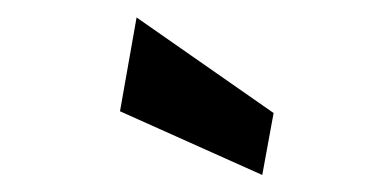

<svg xmlns="http://www.w3.org/2000/svg" viewBox="-20 -773 424 220"><path d="M280.5 -572.5 117.5 -645.5 136.5 -753 293.5 -643.5Z"/></svg>

Font: Cabin SemiCondensedSemiBold
Style: Italic
Weight: 600
Width: 4
Italic angle: -10°
Designer: Pablo Impallari
Foundry: Pablo Impallari. http://www.impallari.com Igino Marini. http://www.ikern.com
Version: Version 3.001